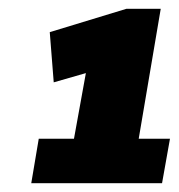

<svg xmlns="http://www.w3.org/2000/svg" viewBox="-20 -786 406 436"><path d="M51 -370 68 -471H148L175 -620L102 -599L93 -713L267 -766H345L295 -471H366L348 -370Z"/></svg>

Font: Georama ExtraCondensed Thin Black
Style: Italic
Weight: 900
Italic angle: -9°
Version: Version 1.001